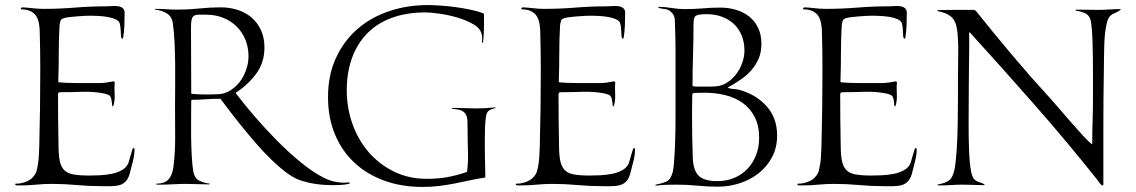

<svg xmlns="http://www.w3.org/2000/svg" viewBox="-20 -729 4485 758"><path d="M152 -694Q215 -694 276 -699Q337 -704 400 -704Q409 -704 421.5 -705Q434 -706 445.5 -704.5Q457 -703 464.5 -697Q472 -691 472 -678Q472 -653 471 -628Q470 -603 466 -579L463 -576L461 -577L458 -583Q457 -596 456.5 -609Q456 -622 453 -635Q451 -646 437 -652.5Q423 -659 405 -662Q387 -665 369 -666Q351 -667 341 -667Q332 -667 316.5 -666.5Q301 -666 285 -664.5Q269 -663 254 -661.5Q239 -660 231 -657Q221 -654 218.5 -645.5Q216 -637 215 -628Q212 -573 212 -518Q212 -463 210 -407L212 -404Q219 -403 241 -402Q263 -401 288.5 -401Q314 -401 337.5 -401Q361 -401 371 -401Q385 -401 400 -403Q415 -405 429 -408L433 -405Q431 -385 432.5 -360.5Q434 -336 429 -316Q429 -314 427.5 -312.5Q426 -311 427 -309L423 -310Q423 -312 422 -322Q421 -332 420 -335Q418 -350 408 -354.5Q398 -359 385 -361Q346 -368 302.5 -366.5Q259 -365 219 -365Q217 -365 215.5 -364.5Q214 -364 212 -364L211 -363Q211 -362 210 -360.5Q209 -359 209 -357Q209 -307 209.5 -257.5Q210 -208 211 -158Q211 -120 215.5 -96Q220 -72 232.5 -58.5Q245 -45 269 -40.5Q293 -36 332 -36Q349 -36 372.5 -37Q396 -38 419.5 -42.5Q443 -47 461.5 -57.5Q480 -68 487 -86Q488 -89 490.5 -98Q493 -107 496 -117Q499 -127 501.5 -135.5Q504 -144 505 -144H510Q510 -142 510.5 -141Q511 -140 511 -138Q511 -117 504 -90Q497 -63 492 -43Q486 -22 475 -11.5Q464 -1 449.5 2.5Q435 6 417.5 6Q400 6 382 6Q332 6 283 1.5Q234 -3 185 -3Q153 -3 122.5 0Q92 3 60 3H45L40 0V-1Q40 -2 40.5 -2.5Q41 -3 41 -4Q59 -3 80 -10.5Q101 -18 112 -32Q122 -43 125.5 -58.5Q129 -74 131 -88Q133 -104 133.5 -119.5Q134 -135 135 -151Q137 -227 138 -302.5Q139 -378 139 -453Q139 -490 138.5 -526Q138 -562 137 -598Q137 -618 134 -635Q131 -652 123.5 -664.5Q116 -677 101.5 -684.5Q87 -692 64 -692L62 -695V-696L67 -700Q88 -699 109.5 -696.5Q131 -694 152 -694Z M736 -359Q752 -357 769 -356.5Q786 -356 802 -356Q825 -356 847 -357.5Q869 -359 889 -372Q923 -393 942 -430.5Q961 -468 961 -507Q961 -543 948.5 -573Q936 -603 913.5 -625Q891 -647 860.5 -659Q830 -671 794 -671Q776 -671 764 -671Q752 -671 745.5 -666.5Q739 -662 736.5 -651.5Q734 -641 734 -621Q734 -555 734.5 -490.5Q735 -426 735 -360ZM681 -691Q725 -691 767 -695.5Q809 -700 852 -700Q888 -700 919.5 -689.5Q951 -679 974 -659Q997 -639 1010.5 -609.5Q1024 -580 1024 -542Q1024 -482 991.5 -438Q959 -394 911 -363V-361Q941 -321 983.5 -271.5Q1026 -222 1073 -174.5Q1120 -127 1169 -87Q1218 -47 1261 -26Q1283 -15 1308 -10.5Q1333 -6 1358 -9L1361 -6H1362L1360 -4Q1344 0 1328 1Q1312 2 1295 2Q1260 2 1228 -2.5Q1196 -7 1163 -18Q1138 -27 1109.5 -48.5Q1081 -70 1051.5 -98.5Q1022 -127 993 -160.5Q964 -194 937.5 -226.5Q911 -259 888.5 -288.5Q866 -318 851 -338L849 -339H842Q816 -339 790 -337Q764 -335 738 -335L735 -332Q735 -305 734.5 -267Q734 -229 734.5 -189.5Q735 -150 737 -113.5Q739 -77 743 -52Q748 -26 765.5 -16.5Q783 -7 807 -4L808 -3L806 -1Q783 -1 760.5 -2Q738 -3 715 -3Q689 -3 663 -1.5Q637 0 611 0Q608 0 603 0Q598 0 596 -2L598 -4Q629 -4 644 -19.5Q659 -35 664 -65Q672 -125 671.5 -187.5Q671 -250 671 -310Q671 -346 671.5 -389Q672 -432 671.5 -476Q671 -520 669 -562.5Q667 -605 662 -639Q658 -665 637 -677Q616 -689 593 -691L591 -693L592 -694Q615 -694 637 -692.5Q659 -691 681 -691Z M1669 -709Q1689 -709 1718 -707Q1747 -705 1777.5 -701Q1808 -697 1836.5 -691Q1865 -685 1884 -678Q1890 -676 1890.5 -673.5Q1891 -671 1891 -665Q1891 -639 1890.5 -613Q1890 -587 1887 -561Q1886 -560 1884 -560L1883 -562Q1883 -570 1883.5 -577Q1884 -584 1882 -592Q1878 -616 1850 -632.5Q1822 -649 1786.5 -659.5Q1751 -670 1715.5 -675Q1680 -680 1660 -680Q1586 -680 1528 -659Q1470 -638 1430.5 -598Q1391 -558 1370 -501Q1349 -444 1349 -372Q1349 -304 1371 -241Q1393 -178 1434.5 -129.5Q1476 -81 1534.5 -52Q1593 -23 1665 -23Q1708 -23 1745 -29.5Q1782 -36 1823 -50L1824 -51Q1829 -90 1827.5 -132.5Q1826 -175 1826 -214Q1826 -235 1825.5 -250.5Q1825 -266 1819.5 -276.5Q1814 -287 1802 -292.5Q1790 -298 1766 -299L1764 -301L1765 -303H1780Q1800 -303 1819 -302Q1838 -301 1858 -301Q1877 -301 1896 -302Q1915 -303 1934 -305L1936 -303V-302Q1925 -300 1916 -296Q1907 -292 1902 -282Q1899 -275 1897 -256.5Q1895 -238 1894.5 -213.5Q1894 -189 1894 -161.5Q1894 -134 1894.5 -108Q1895 -82 1895.5 -61Q1896 -40 1896 -29L1895 -28Q1861 -23 1832 -16.5Q1803 -10 1774.5 -4.5Q1746 1 1715.5 5Q1685 9 1647 9Q1566 9 1498 -15.5Q1430 -40 1380.5 -85.5Q1331 -131 1303 -197Q1275 -263 1275 -346Q1275 -432 1306 -499.5Q1337 -567 1390 -613.5Q1443 -660 1515 -684.5Q1587 -709 1669 -709Z M2128 -694Q2191 -694 2252 -699Q2313 -704 2376 -704Q2385 -704 2397.5 -705Q2410 -706 2421.5 -704.5Q2433 -703 2440.5 -697Q2448 -691 2448 -678Q2448 -653 2447 -628Q2446 -603 2442 -579L2439 -576L2437 -577L2434 -583Q2433 -596 2432.5 -609Q2432 -622 2429 -635Q2427 -646 2413 -652.5Q2399 -659 2381 -662Q2363 -665 2345 -666Q2327 -667 2317 -667Q2308 -667 2292.5 -666.5Q2277 -666 2261 -664.5Q2245 -663 2230 -661.5Q2215 -660 2207 -657Q2197 -654 2194.5 -645.5Q2192 -637 2191 -628Q2188 -573 2188 -518Q2188 -463 2186 -407L2188 -404Q2195 -403 2217 -402Q2239 -401 2264.5 -401Q2290 -401 2313.5 -401Q2337 -401 2347 -401Q2361 -401 2376 -403Q2391 -405 2405 -408L2409 -405Q2407 -385 2408.5 -360.5Q2410 -336 2405 -316Q2405 -314 2403.5 -312.5Q2402 -311 2403 -309L2399 -310Q2399 -312 2398 -322Q2397 -332 2396 -335Q2394 -350 2384 -354.5Q2374 -359 2361 -361Q2322 -368 2278.5 -366.5Q2235 -365 2195 -365Q2193 -365 2191.5 -364.5Q2190 -364 2188 -364L2187 -363Q2187 -362 2186 -360.5Q2185 -359 2185 -357Q2185 -307 2185.5 -257.5Q2186 -208 2187 -158Q2187 -120 2191.5 -96Q2196 -72 2208.5 -58.5Q2221 -45 2245 -40.5Q2269 -36 2308 -36Q2325 -36 2348.5 -37Q2372 -38 2395.5 -42.5Q2419 -47 2437.5 -57.5Q2456 -68 2463 -86Q2464 -89 2466.5 -98Q2469 -107 2472 -117Q2475 -127 2477.5 -135.5Q2480 -144 2481 -144H2486Q2486 -142 2486.5 -141Q2487 -140 2487 -138Q2487 -117 2480 -90Q2473 -63 2468 -43Q2462 -22 2451 -11.5Q2440 -1 2425.5 2.5Q2411 6 2393.5 6Q2376 6 2358 6Q2308 6 2259 1.5Q2210 -3 2161 -3Q2129 -3 2098.5 0Q2068 3 2036 3H2021L2016 0V-1Q2016 -2 2016.5 -2.5Q2017 -3 2017 -4Q2035 -3 2056 -10.5Q2077 -18 2088 -32Q2098 -43 2101.5 -58.5Q2105 -74 2107 -88Q2109 -104 2109.5 -119.5Q2110 -135 2111 -151Q2113 -227 2114 -302.5Q2115 -378 2115 -453Q2115 -490 2114.5 -526Q2114 -562 2113 -598Q2113 -618 2110 -635Q2107 -652 2099.5 -664.5Q2092 -677 2077.5 -684.5Q2063 -692 2040 -692L2038 -695V-696L2043 -700Q2064 -699 2085.5 -696.5Q2107 -694 2128 -694Z M2718 -362 2713 -357Q2713 -337 2712.5 -318Q2712 -299 2712 -279Q2712 -193 2715 -107Q2717 -55 2739 -34.5Q2761 -14 2811 -14Q2849 -14 2879.5 -27Q2910 -40 2931.5 -63Q2953 -86 2965 -117Q2977 -148 2977 -185Q2977 -233 2959.5 -267Q2942 -301 2912 -322.5Q2882 -344 2843 -353.5Q2804 -363 2761 -363Q2750 -363 2739.5 -362.5Q2729 -362 2718 -362ZM2770 -673Q2765 -673 2759 -673Q2753 -673 2747 -672Q2727 -670 2722.5 -662Q2718 -654 2718 -635Q2718 -574 2716 -513Q2714 -452 2714 -391L2717 -388Q2726 -387 2735.5 -387Q2745 -387 2754 -387Q2767 -387 2780 -387Q2793 -387 2806 -388Q2831 -390 2851.5 -403.5Q2872 -417 2887 -437Q2902 -457 2910.5 -481.5Q2919 -506 2919 -529Q2919 -562 2908 -589Q2897 -616 2877 -634.5Q2857 -653 2830 -663Q2803 -673 2770 -673ZM2685 -693Q2720 -693 2754.5 -696Q2789 -699 2824 -699Q2857 -699 2886.5 -690Q2916 -681 2938 -663.5Q2960 -646 2973 -619Q2986 -592 2986 -556Q2986 -523 2975 -497.5Q2964 -472 2946 -451.5Q2928 -431 2904 -414.5Q2880 -398 2854 -384V-382Q2865 -378 2878 -377.5Q2891 -377 2903 -373Q2966 -355 3007 -309Q3048 -263 3048 -194Q3048 -146 3028 -108.5Q3008 -71 2975 -45Q2942 -19 2900 -5.5Q2858 8 2814 8Q2773 8 2733.5 4Q2694 0 2654 0Q2633 0 2611.5 0.5Q2590 1 2569 4Q2568 4 2568 2.5Q2568 1 2567 2L2569 0Q2595 -5 2611.5 -12.5Q2628 -20 2636 -50Q2639 -62 2641 -87.5Q2643 -113 2644.5 -145Q2646 -177 2646.5 -213Q2647 -249 2647 -282.5Q2647 -316 2647 -344Q2647 -372 2647 -388Q2647 -397 2647 -420Q2647 -443 2647 -472Q2647 -501 2647 -533Q2647 -565 2646 -592.5Q2645 -620 2644.5 -639.5Q2644 -659 2642 -663Q2636 -679 2620 -689Q2612 -693 2604 -693.5Q2596 -694 2588 -696Q2587 -696 2583 -697Q2579 -698 2579 -700Q2579 -702 2582 -702Q2603 -702 2631 -697.5Q2659 -693 2685 -693Z M3240 -694Q3303 -694 3364 -699Q3425 -704 3488 -704Q3497 -704 3509.5 -705Q3522 -706 3533.5 -704.5Q3545 -703 3552.5 -697Q3560 -691 3560 -678Q3560 -653 3559 -628Q3558 -603 3554 -579L3551 -576L3549 -577L3546 -583Q3545 -596 3544.5 -609Q3544 -622 3541 -635Q3539 -646 3525 -652.5Q3511 -659 3493 -662Q3475 -665 3457 -666Q3439 -667 3429 -667Q3420 -667 3404.5 -666.5Q3389 -666 3373 -664.5Q3357 -663 3342 -661.5Q3327 -660 3319 -657Q3309 -654 3306.5 -645.5Q3304 -637 3303 -628Q3300 -573 3300 -518Q3300 -463 3298 -407L3300 -404Q3307 -403 3329 -402Q3351 -401 3376.5 -401Q3402 -401 3425.5 -401Q3449 -401 3459 -401Q3473 -401 3488 -403Q3503 -405 3517 -408L3521 -405Q3519 -385 3520.5 -360.5Q3522 -336 3517 -316Q3517 -314 3515.5 -312.5Q3514 -311 3515 -309L3511 -310Q3511 -312 3510 -322Q3509 -332 3508 -335Q3506 -350 3496 -354.5Q3486 -359 3473 -361Q3434 -368 3390.5 -366.5Q3347 -365 3307 -365Q3305 -365 3303.5 -364.5Q3302 -364 3300 -364L3299 -363Q3299 -362 3298 -360.5Q3297 -359 3297 -357Q3297 -307 3297.5 -257.5Q3298 -208 3299 -158Q3299 -120 3303.5 -96Q3308 -72 3320.5 -58.5Q3333 -45 3357 -40.5Q3381 -36 3420 -36Q3437 -36 3460.5 -37Q3484 -38 3507.5 -42.5Q3531 -47 3549.5 -57.5Q3568 -68 3575 -86Q3576 -89 3578.5 -98Q3581 -107 3584 -117Q3587 -127 3589.5 -135.5Q3592 -144 3593 -144H3598Q3598 -142 3598.5 -141Q3599 -140 3599 -138Q3599 -117 3592 -90Q3585 -63 3580 -43Q3574 -22 3563 -11.5Q3552 -1 3537.5 2.5Q3523 6 3505.5 6Q3488 6 3470 6Q3420 6 3371 1.5Q3322 -3 3273 -3Q3241 -3 3210.5 0Q3180 3 3148 3H3133L3128 0V-1Q3128 -2 3128.5 -2.5Q3129 -3 3129 -4Q3147 -3 3168 -10.5Q3189 -18 3200 -32Q3210 -43 3213.5 -58.5Q3217 -74 3219 -88Q3221 -104 3221.5 -119.5Q3222 -135 3223 -151Q3225 -227 3226 -302.5Q3227 -378 3227 -453Q3227 -490 3226.5 -526Q3226 -562 3225 -598Q3225 -618 3222 -635Q3219 -652 3211.5 -664.5Q3204 -677 3189.5 -684.5Q3175 -692 3152 -692L3150 -695V-696L3155 -700Q3176 -699 3197.5 -696.5Q3219 -694 3240 -694Z M3832 -687Q3903 -598 3975.5 -512Q4048 -426 4125 -342Q4138 -328 4161 -301Q4184 -274 4209 -245.5Q4234 -217 4256 -193Q4278 -169 4290 -160H4291L4292 -161Q4292 -207 4293.5 -252.5Q4295 -298 4295 -344Q4295 -357 4295 -382.5Q4295 -408 4295 -439.5Q4295 -471 4294.5 -505.5Q4294 -540 4293 -570.5Q4292 -601 4289.5 -624Q4287 -647 4284 -655Q4277 -672 4260.5 -678.5Q4244 -685 4227 -687Q4226 -687 4226 -689L4229 -691Q4251 -691 4272.5 -690.5Q4294 -690 4316 -690Q4337 -690 4358 -691.5Q4379 -693 4400 -693Q4402 -693 4402.5 -692.5Q4403 -692 4405 -692V-691Q4396 -684 4387.5 -680.5Q4379 -677 4372 -673Q4365 -669 4359.5 -662Q4354 -655 4350 -640Q4345 -620 4342.5 -596.5Q4340 -573 4339.5 -549Q4339 -525 4338.5 -501Q4338 -477 4338 -456Q4336 -341 4336 -228Q4336 -115 4336 0L4333 4Q4328 2 4322 -5.5Q4316 -13 4313 -18Q4192 -170 4065.5 -314Q3939 -458 3809 -601L3806 -600Q3807 -555 3806 -511.5Q3805 -468 3805 -423Q3805 -389 3804.5 -338Q3804 -287 3804 -233Q3804 -179 3806 -130Q3808 -81 3814 -51Q3817 -36 3821.5 -28Q3826 -20 3832.5 -16Q3839 -12 3847.5 -9.5Q3856 -7 3867 -1L3866 2Q3845 2 3824 1Q3803 0 3782 0Q3759 0 3736 1.5Q3713 3 3690 3Q3683 3 3681 2V0L3684 -1Q3713 -6 3727.5 -17.5Q3742 -29 3748 -59Q3754 -89 3757 -138Q3760 -187 3761 -240Q3762 -293 3762 -343.5Q3762 -394 3762 -428Q3762 -472 3763 -518.5Q3764 -565 3759 -609Q3754 -647 3735 -663Q3716 -679 3682 -685L3679 -687L3680 -688Q3683 -689 3703.5 -689.5Q3724 -690 3749 -690Q3774 -690 3796 -690Q3818 -690 3825 -690Z"/></svg>

Font: Cane Nero
Style: Regular
Weight: 400
Version: Version 1.000